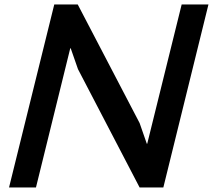

<svg xmlns="http://www.w3.org/2000/svg" viewBox="-20 -830 943 850"><path d="M902.8 -810.1 703.1 0H598.1L325.2 -523.9L293 -616.2H291L139.2 0H20L220.2 -810.1H324.2L598.1 -285.2L629.9 -193.8H631.8L784.2 -810.1Z"/></svg>

Font: Sinkin Sans 500 Medium Italic
Style: Regular
Weight: 500
Italic angle: -112°
Designer: Keith Bates
Foundry: K-Type
Version: Sinkin Sans (version 1.0)  by Keith Bates   •   © 2014   www